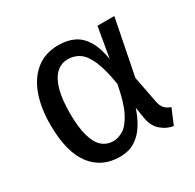

<svg xmlns="http://www.w3.org/2000/svg" viewBox="-126 -678 844 829"><g transform="rotate(-30 296.5 -263.0)"><path d="M258 -539Q302 -539 334.5 -523.5Q367 -508 389 -472.5Q411 -437 421 -376L447 -527H531L476 -250L502 -116Q506 -96 516 -83.5Q526 -71 548 -63L516 13Q483 8 456 -15.5Q429 -39 422 -82L413 -138Q400 -97 378.5 -62.5Q357 -28 325.5 -8Q294 12 249 12Q159 12 108 -55.5Q57 -123 57 -259Q57 -341 79.5 -404Q102 -467 147 -503Q192 -539 258 -539ZM263 -466Q229 -466 204.5 -442.5Q180 -419 167.5 -373Q155 -327 155 -259Q155 -191 167 -147Q179 -103 202 -82Q225 -61 259 -61Q283 -61 308.5 -76.5Q334 -92 357 -136.5Q380 -181 396 -267Q383 -346 364 -389Q345 -432 320 -449Q295 -466 263 -466Z"/></g></svg>

Font: Fira Sans Variable
Style: Regular
Weight: 400
Designer: Carrois Corporate & Edenspiekermann AG
Foundry: Carrois Corporate GbR & Edenspiekermann AG
Version: Version 4.202